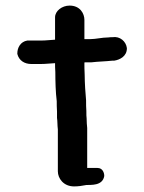

<svg xmlns="http://www.w3.org/2000/svg" viewBox="-20 -624 516 687"><path d="M42 -431C48 -407 68 -395 92 -395H126C143 -395 157 -397 177 -398C177 -390 177 -379 178 -366C178 -334 179 -293 183 -262C183 -251 183 -238 184 -225V-202C186 -190 185 -176 187 -161V-11C187 14 207 43 245 43C260 43 274 41 289 38C304 37 347 42 353 6V5C353 -6 347 -23 329 -23H292V-166C291 -176 290 -187 290 -199V-200C289 -206 289 -215 289 -226V-227C288 -239 288 -251 288 -264V-265C286 -286 283 -328 283 -356C282 -373 282 -388 282 -400C282 -400 283 -401 284 -401H307C333 -404 355 -404 383 -407H389C408 -410 434 -422 434 -451V-452C431 -476 409 -495 383 -491C378 -491 375 -491 367 -490C345 -490 323 -484 303 -484H282V-553C282 -575 267 -604 229 -604C202 -604 177 -585 177 -562V-482C158 -481 144 -479 130 -479H78C53 -475 42 -453 42 -433Z"/></svg>

Font: Scribbler
Style: Blk
Weight: 900
Designer: Mew Too
Foundry: Cannot Into Space Fonts
Version: Version 1.001